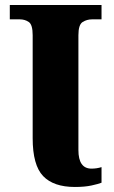

<svg xmlns="http://www.w3.org/2000/svg" viewBox="-20 -734 455 764"><path d="M278 10Q193 10 151.5 -33.5Q110 -77 110 -184V-594Q110 -636 94.5 -646.5Q79 -657 59 -657H19V-714H384V-657H346Q326 -657 309 -646.5Q292 -636 292 -594V-137Q292 -63 344 -63Q365 -63 384 -69V-7Q372 -2 344.5 4Q317 10 278 10Z"/></svg>

Font: Noto Serif ExtraBold
Style: Regular
Weight: 800
Designer: Monotype Design Team
Foundry: Monotype Imaging Inc.
Version: Version 2.014